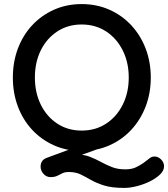

<svg xmlns="http://www.w3.org/2000/svg" viewBox="-20 -730 824 941"><path d="M737 37Q755 37 769.5 51.5Q784 66 784 85Q784 106 764.5 125Q745 144 714.5 159Q684 174 650.5 182.5Q617 191 589 191Q528 191 490 179Q452 167 426 152Q400 137 375.5 125Q351 113 317 113Q298 113 286 119Q274 125 261 131.5Q248 138 228 138Q207 138 193 122Q179 106 179 87Q179 55 208 44L403 -28L494 -12L311 54L354 27Q391 27 419.5 38Q448 49 474.5 63.5Q501 78 529 89Q557 100 594 100Q625 100 646 90Q667 80 681 70Q698 58 710.5 47.5Q723 37 737 37ZM719 -350Q719 -274 694 -208.5Q669 -143 623.5 -94Q578 -45 516 -17.5Q454 10 380 10Q307 10 245 -17.5Q183 -45 137.5 -94Q92 -143 67.5 -208.5Q43 -274 43 -350Q43 -426 67.5 -491.5Q92 -557 137.5 -606Q183 -655 245 -682.5Q307 -710 380 -710Q454 -710 516 -682.5Q578 -655 623.5 -606Q669 -557 694 -491.5Q719 -426 719 -350ZM611 -350Q611 -424 581.5 -483Q552 -542 500 -576Q448 -610 380 -610Q313 -610 261 -576Q209 -542 180 -483.5Q151 -425 151 -350Q151 -276 180 -217Q209 -158 261 -124Q313 -90 380 -90Q448 -90 500 -124Q552 -158 581.5 -217Q611 -276 611 -350Z"/></svg>

Font: Quicksand Light SemiBold
Style: Regular
Weight: 600
Version: Version 3.006